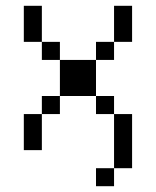

<svg xmlns="http://www.w3.org/2000/svg" viewBox="-20 -520 540 665"><path d="M375 62.5H312.5V125H375ZM375 62.5H437.5V-125H375ZM62.5 -125Q62.5 -125 62.5 0H125Q125 0 125 -125ZM125 -125H187.5V-187.5H125ZM375 -125V-187.5H312.5V-125ZM187.5 -187.5H312.5Q312.5 -187.5 312.5 -312.5H187.5Q187.5 -312.5 187.5 -187.5ZM187.5 -312.5V-375H125V-312.5ZM312.5 -312.5H375V-375H312.5ZM125 -375Q125 -375 125 -500H62.5Q62.5 -500 62.5 -375ZM375 -375H437.5Q437.5 -375 437.5 -500H375Q375 -500 375 -375Z"/></svg>

Font: Unifont
Style: Regular
Weight: 500
Version: Version 15.1.04